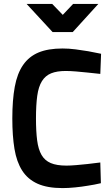

<svg xmlns="http://www.w3.org/2000/svg" viewBox="-20 -951 571 982"><path d="M496 -14Q462 -6 428 -1Q399 4 364 7.5Q329 11 300 11Q222 11 172 -11.5Q122 -34 93.5 -78.5Q65 -123 54 -189.5Q43 -256 43 -345Q43 -439 55.5 -507Q68 -575 98 -618.5Q128 -662 177 -682.5Q226 -703 300 -703Q332 -703 367 -698.5Q402 -694 431 -689Q464 -683 497 -676L493 -573Q460 -576 427 -580Q399 -583 369 -585.5Q339 -588 316 -588Q271 -588 241.5 -576Q212 -564 194.5 -536Q177 -508 170.5 -461Q164 -414 164 -345Q164 -279 170 -233Q176 -187 192.5 -158.5Q209 -130 239.5 -117Q270 -104 320 -104Q340 -104 369.5 -106.5Q399 -109 427 -112Q459 -116 493 -120ZM352 -787H249L116 -931H247L301 -875L354 -931H483Z"/></svg>

Font: Panefresco 800wt
Style: Regular
Weight: 800
Designer: Campivisivi
Foundry: Campivisivi & Chank Co
Version: Version 1.001